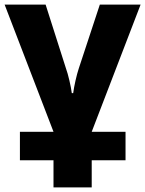

<svg xmlns="http://www.w3.org/2000/svg" viewBox="-20 -569 627 829"><path d="M376 0H522V123H376V240H211V123H66V0H211L0 -549H177L265 -273Q272 -254 279.5 -222Q287 -190 290 -167H296Q299 -190 306 -221Q313 -252 320 -273L411 -549H587Z"/></svg>

Font: Noto Sans UI ExtraBold
Style: Regular
Weight: 800
Designer: Monotype Design Team
Foundry: Monotype Imaging Inc.
Version: Version 1.001